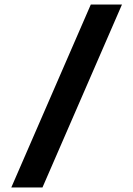

<svg xmlns="http://www.w3.org/2000/svg" viewBox="-20 -790 590 850"><path d="M30 40 382 -770H520L168 40Z"/></svg>

Font: M PLUS Code Latin SemiExpanded
Style: Bold
Weight: 700
Width: 6
Designer: Coji Morishita
Foundry: UNDERFOREST DESIGN
Version: Version 1.002; ttfautohint (v1.8.3)